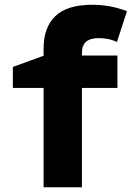

<svg xmlns="http://www.w3.org/2000/svg" viewBox="-20 -786 570 806"><path d="M163 0V-417H34V-505L163 -552V-582Q163 -671 212.5 -718.5Q262 -766 368 -766Q401 -766 437.5 -760Q474 -754 513 -739L471 -610Q448 -620 429 -623Q410 -626 395 -626Q324 -626 324 -566V-553H473V-417H324V0Z"/></svg>

Font: Noto Sans Mono Condensed Black
Style: Regular
Weight: 900
Width: 3
Designer: Monotype Design Team
Foundry: Monotype Imaging Inc.
Version: Version 2.014